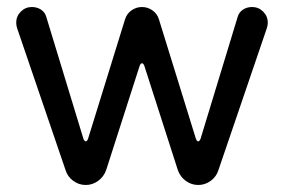

<svg xmlns="http://www.w3.org/2000/svg" viewBox="-20 -524 813 550"><path d="M168 -36.1 29.3 -442.4Q26.4 -451.2 26.4 -459Q26.4 -477.5 39.6 -490.7Q52.7 -503.9 71.3 -503.9Q85.9 -503.9 97.2 -496.6Q108.4 -489.3 112.3 -476.6L218.8 -127Q221.7 -119.1 225.6 -119.1Q229.5 -119.1 232.4 -127L337.9 -467.8Q342.8 -484.4 356.4 -494.1Q370.1 -503.9 386.7 -503.9Q403.3 -503.9 417 -494.1Q430.7 -484.4 435.5 -467.8L541 -127Q543.9 -119.1 547.9 -119.1Q551.8 -119.1 554.7 -127L661.1 -476.6Q665 -489.3 676.3 -496.6Q687.5 -503.9 702.1 -503.9Q720.7 -503.9 733.9 -490.7Q747.1 -477.5 747.1 -459Q747.1 -451.2 744.1 -442.4L605.5 -36.1Q599.6 -17.6 583.5 -5.9Q567.4 5.9 547.9 5.9Q528.3 5.9 512.2 -5.9Q496.1 -17.6 489.3 -37.1L393.6 -335Q390.6 -342.8 386.7 -342.8Q382.8 -342.8 379.9 -335L284.2 -37.1Q277.3 -17.6 261.2 -5.9Q245.1 5.9 225.6 5.9Q206.1 5.9 189.9 -5.9Q173.8 -17.6 168 -36.1Z"/></svg>

Font: jf-openhuninn-2.0
Style: Regular
Weight: 400
Designer: [Kosugi Maru]
Designed by MOTOYA      

[Varela Round]
Joe Prince (Latin component); Avraham Cornfeld (Hebrew component)
Foundry: justfont CO.,LTD.
Version: 2.0